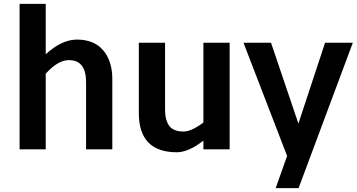

<svg xmlns="http://www.w3.org/2000/svg" viewBox="-20 -770 1842 990"><path d="M377 -565.9Q464.8 -565.9 512 -510.7Q559.1 -455.6 559.1 -362.8V0H423.8V-347.2Q423.8 -460 335 -460Q278.8 -460 215.8 -390.1V0H81.1V-750H215.8V-490.2Q298.3 -565.9 377 -565.9Z M1028.8 -549.8H1164.1V0H1028.8V-44.9Q951.7 15.1 892.1 15.1Q695.8 15.1 695.8 -187V-549.8H831.1V-203.1Q831.1 -150.9 852.5 -121.3Q874 -91.8 926.8 -91.8Q966.3 -91.8 1028.8 -138.2Z M1656.2 -549.8H1799.3L1519.5 200.2H1401.4L1460.4 34.2L1235.4 -549.8H1377.4L1518.6 -132.8Z"/></svg>

Font: Stilu SemiBold
Style: Regular
Weight: 600
Designer: Genilson Lima Santos
Foundry: Genilson Lima Santos
Version: Version 1.200;PS 001.200;hotconv 1.0.88;makeotf.lib2.5.64775